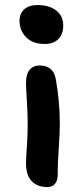

<svg xmlns="http://www.w3.org/2000/svg" viewBox="-20 -485 331 768"><path d="M160.2 -309.1Q110.4 -309.1 84.2 -336.2Q58.1 -363.3 58.1 -401.9Q58.1 -430.2 76.7 -447.5Q95.2 -464.8 129.9 -464.8Q176.8 -464.8 204.8 -443.1Q232.9 -421.4 232.9 -382.8Q232.9 -347.7 213.1 -328.4Q193.4 -309.1 160.2 -309.1ZM168.9 263.2Q129.4 263.2 106.7 239.5Q84 215.8 84 168Q84 149.4 87.4 101.8Q90.8 54.2 90.8 14.2Q90.8 -29.8 87.4 -82.8Q84 -135.7 84 -153.8Q84 -189 98.9 -206.1Q113.8 -223.1 138.2 -223.1Q193.4 -223.1 203.1 -168.9Q219.2 -80.6 219.2 9.8Q219.2 48.8 214.8 112.5Q210.4 176.3 210.9 209Q211.9 233.4 201.4 248.3Q190.9 263.2 168.9 263.2Z"/></svg>

Font: Shantell Sans Irregular Bouncy
Style: Regular
Weight: 600
Designer: Stephen Nixon, Anya Danilova, Shantell Martin
Foundry: Arrow Type
Version: Version 1.006;[9816181b4]